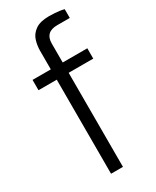

<svg xmlns="http://www.w3.org/2000/svg" viewBox="-190 -785 681 838"><g transform="rotate(-30 150.5 -365.5)"><path d="M106 0V-474H14V-526H106V-619Q106 -646 114 -671.5Q122 -697 146 -714Q170 -731 215 -731Q230 -731 243 -730Q256 -729 268 -727.5Q280 -726 290 -723V-679H227Q196 -679 181 -664.5Q166 -650 166 -622V-526H290V-474H166V0Z"/></g></svg>

Font: Archivo SemiExpanded ExtraLight
Style: Regular
Weight: 250
Width: 6
Designer: Hector Gatti
Foundry: Omnibus-Type
Version: Version 2.001